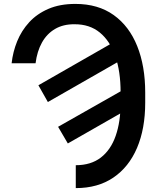

<svg xmlns="http://www.w3.org/2000/svg" viewBox="-20 -758 808 991"><path d="M163.6 -431.6H40Q46.4 -490.2 68.6 -544.9Q90.8 -599.6 130.6 -643.1Q170.4 -686.5 229.7 -712.2Q289.1 -737.8 369.1 -737.8Q486.3 -737.8 566.7 -680.4Q647 -623 688.2 -520Q729.5 -417 729.5 -280.3V-228Q729.5 -93.8 687.3 5.4Q645 104.5 564.9 158.7Q484.9 212.9 371.1 212.9V94.7Q449.2 94.7 500.5 55.2Q551.8 15.6 577.1 -56.9Q602.5 -129.4 602.5 -228V-281.2Q602.5 -389.2 575.2 -468Q547.9 -546.9 495.1 -590.1Q442.4 -633.3 364.3 -632.8Q306.2 -633.3 263.9 -608.4Q221.7 -583.5 196.5 -538.3Q171.4 -493.2 163.6 -431.6ZM178.2 -317.9 562 -537.6 612.8 -452.1 227.1 -231.4ZM279.8 -103.5 665.5 -322.3 709.5 -234.4 330.1 -17.6Z"/></svg>

Font: Inter Cardless Tabular Medium
Style: Regular
Weight: 500
Designer: Rasmus Andersson
Foundry: rsms
Version: Version 4.000;git-4fc901f